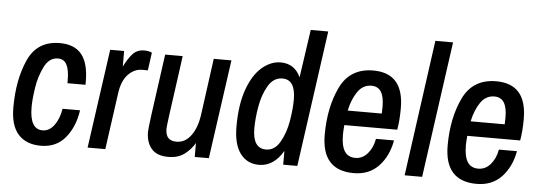

<svg xmlns="http://www.w3.org/2000/svg" viewBox="-48 -864 2859 1016"><g transform="rotate(5 1381.0 -355.5)"><path d="M33 -177Q33 -325 81 -431.5Q129 -538 249 -538Q327 -538 365 -491Q403 -444 403 -347V-330H307V-346Q307 -401 292.5 -428.5Q278 -456 246 -456Q200 -456 174 -404.5Q148 -353 138.5 -291Q129 -229 129 -188Q129 -70 197 -70Q234 -70 259.5 -105.5Q285 -141 293 -193H386Q373 -104 325 -46Q277 12 195 12Q117 12 75 -35Q33 -82 33 -177Z M517 -526H591V-443Q612 -486 635.5 -512Q659 -538 697 -538Q721 -538 738 -530L725 -435H695Q653 -435 620.5 -401Q588 -367 579 -301L537 0H443Z M754 -111Q754 -138 794 -418L809 -526H902L889 -430Q850 -155 850 -137Q850 -103 864.5 -87.5Q879 -72 909 -72Q954 -72 985 -113.5Q1016 -155 1026 -225L1067 -526H1161L1087 0H1012V-74Q992 -39 958 -13.5Q924 12 872 12Q811 12 782.5 -22Q754 -56 754 -111Z M1218 -180Q1218 -297 1247 -377.5Q1276 -458 1323 -498Q1370 -538 1422 -538Q1496 -538 1528 -468L1565 -723H1658L1557 0H1482V-73Q1432 12 1354 12Q1291 12 1254.5 -36.5Q1218 -85 1218 -180ZM1508 -348Q1508 -454 1439 -454Q1391 -454 1363 -406Q1335 -358 1324 -294.5Q1313 -231 1313 -178Q1313 -72 1384 -72Q1430 -72 1458 -120.5Q1486 -169 1497 -233Q1508 -297 1508 -348Z M1687 -177Q1687 -323 1738.5 -430.5Q1790 -538 1914 -538Q2076 -538 2076 -352Q2076 -287 2067 -237H1786Q1783 -206 1783 -186Q1783 -127 1801.5 -98Q1820 -69 1859 -69Q1897 -69 1924 -100.5Q1951 -132 1959 -179H2055Q2040 -95 1989.5 -41.5Q1939 12 1857 12Q1687 12 1687 -177ZM1978 -315 1979 -351Q1979 -404 1962.5 -430.5Q1946 -457 1911 -457Q1866 -457 1838 -416.5Q1810 -376 1797 -315Z M2227 -723H2321L2220 0H2127Z M2340 -177Q2340 -323 2391.5 -430.5Q2443 -538 2567 -538Q2729 -538 2729 -352Q2729 -287 2720 -237H2439Q2436 -206 2436 -186Q2436 -127 2454.5 -98Q2473 -69 2512 -69Q2550 -69 2577 -100.5Q2604 -132 2612 -179H2708Q2693 -95 2642.5 -41.5Q2592 12 2510 12Q2340 12 2340 -177ZM2631 -315 2632 -351Q2632 -404 2615.5 -430.5Q2599 -457 2564 -457Q2519 -457 2491 -416.5Q2463 -376 2450 -315Z"/></g></svg>

Font: Archivo Narrow Medium
Style: Italic
Weight: 500
Italic angle: -8°
Designer: Hector Gatti
Foundry: Omnibus-Type
Version: Version 2.001